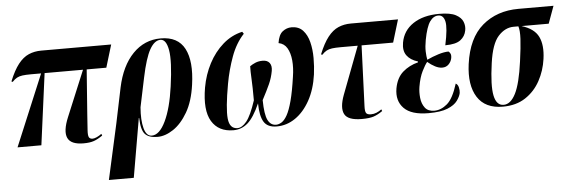

<svg xmlns="http://www.w3.org/2000/svg" viewBox="-50 -704 3233 1091"><g transform="rotate(-5 1567.0 -158.5)"><path d="M30 0 200 -407H143Q112 -407 93.5 -404.5Q75 -402 62 -395Q49 -388 35 -373L28 -376Q53 -438 80.5 -473Q108 -508 140.5 -522Q173 -536 212 -536H611L572 -407H460L441 -151Q437 -93 435 -63Q433 -33 438.5 -22.5Q444 -12 460 -12Q469 -12 483.5 -18.5Q498 -25 511 -35L515 -25Q488 -6 465 2Q442 10 406 10Q334 10 316 -29Q298 -68 331 -147L439 -407H220L166 0Z M531 230 601 -86 643 -288Q669 -410 735 -478Q801 -546 894 -546Q992 -546 1030 -473.5Q1068 -401 1049 -268Q1036 -174 1000 -112.5Q964 -51 918 -20.5Q872 10 828 10Q779 10 757 -13.5Q735 -37 733 -106H731L673 230ZM796 0Q840 0 875 -73Q910 -146 927 -269Q947 -412 936 -475Q925 -538 892 -538Q858 -538 831 -490.5Q804 -443 781 -333L746 -166Q740 -93 752.5 -46.5Q765 0 796 0Z M1261 10Q1176 10 1137.5 -54Q1099 -118 1121 -246Q1134 -319 1166.5 -381Q1199 -443 1248 -486Q1297 -529 1359 -543L1367 -531Q1321 -482 1294 -408Q1267 -334 1253 -256Q1228 -117 1234 -58.5Q1240 0 1285 0Q1311 0 1337 -32Q1363 -64 1391 -149Q1391 -226 1388.5 -270.5Q1386 -315 1387 -344Q1401 -354 1419 -361.5Q1437 -369 1460 -369Q1487 -369 1499.5 -352.5Q1512 -336 1507 -307Q1500 -268 1484.5 -233.5Q1469 -199 1441 -146Q1442 -64 1458 -32Q1474 0 1505 0Q1520 0 1536.5 -10Q1553 -20 1568.5 -47.5Q1584 -75 1598 -127.5Q1612 -180 1624 -264Q1632 -314 1628 -356.5Q1624 -399 1607.5 -427Q1591 -455 1559 -461Q1566 -508 1589 -526Q1612 -544 1640 -544Q1681 -544 1705 -518Q1729 -492 1739.5 -450Q1750 -408 1750 -359.5Q1750 -311 1744 -266Q1732 -181 1697.5 -119Q1663 -57 1614 -23.5Q1565 10 1508 10Q1456 10 1435 -23.5Q1414 -57 1413 -130Q1378 -51 1342.5 -20.5Q1307 10 1261 10Z M1993 10Q1914 10 1895 -27Q1876 -64 1903 -136L2006 -407H1909Q1878 -407 1859.5 -404.5Q1841 -402 1828 -395Q1815 -388 1801 -373L1794 -376Q1819 -438 1846.5 -473Q1874 -508 1906.5 -522Q1939 -536 1978 -536H2247L2208 -407H2028L2018 -151Q2016 -93 2014.5 -63Q2013 -33 2019.5 -22.5Q2026 -12 2047 -12Q2064 -12 2079.5 -18.5Q2095 -25 2108 -35L2112 -25Q2085 -6 2061 2Q2037 10 1993 10Z M2374 10Q2276 10 2234 -33Q2192 -76 2204 -146Q2215 -206 2251.5 -238Q2288 -270 2339 -283V-288Q2296 -301 2276 -329Q2256 -357 2264 -402Q2276 -470 2334 -508.5Q2392 -547 2483 -547Q2546 -547 2577 -530.5Q2608 -514 2617.5 -489.5Q2627 -465 2622 -440Q2616 -407 2589 -386.5Q2562 -366 2502 -366Q2523 -464 2514.5 -501Q2506 -538 2477 -538Q2449 -538 2428.5 -509Q2408 -480 2394 -406Q2387 -368 2388 -340Q2389 -312 2393 -293Q2425 -308 2458.5 -318.5Q2492 -329 2517 -329Q2523 -325 2527.5 -316Q2532 -307 2529 -290Q2525 -270 2510.5 -255.5Q2496 -241 2474 -241Q2455 -241 2433.5 -252Q2412 -263 2391 -281Q2378 -265 2361 -231Q2344 -197 2335 -144Q2330 -114 2333.5 -80.5Q2337 -47 2354.5 -24Q2372 -1 2408 -1Q2446 -1 2481 -30.5Q2516 -60 2542 -144Q2554 -138 2558 -121Q2562 -104 2560 -89Q2556 -69 2539 -45.5Q2522 -22 2483 -6Q2444 10 2374 10Z M2798 10Q2697 10 2653 -59.5Q2609 -129 2625 -248Q2645 -395 2728 -465.5Q2811 -536 2934 -536H3134L3098 -437H2943Q3015 -415 3038.5 -366.5Q3062 -318 3051 -240Q3042 -174 3011 -117Q2980 -60 2927 -25Q2874 10 2798 10ZM2803 0Q2843 0 2871.5 -56Q2900 -112 2917 -238Q2928 -317 2930.5 -365Q2933 -413 2925 -437H2898Q2849 -437 2810 -394Q2771 -351 2756 -242Q2738 -115 2750 -57.5Q2762 0 2803 0Z"/></g></svg>

Font: Noto Serif Display ExtraCondensed
Style: Bold Italic
Weight: 700
Width: 2
Italic angle: -12°
Designer: Monotype Design Team
Foundry: Monotype Imaging Inc.
Version: Version 2.009